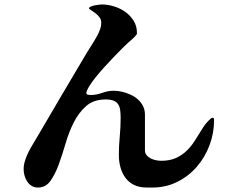

<svg xmlns="http://www.w3.org/2000/svg" viewBox="-20 -807 1040 861"><path d="M367 -389Q369 -383 375 -382Q381 -381 386 -381Q413 -381 438 -390.5Q463 -400 490 -400Q524 -400 561 -384.5Q598 -369 617 -339Q630 -319 630 -293V-133Q630 -120 637.5 -111Q645 -102 656 -96.5Q667 -91 679.5 -88.5Q692 -86 703 -86Q741 -86 768 -98Q795 -110 816 -130Q837 -150 853.5 -176Q870 -202 888 -231Q903 -256 925 -275Q929 -279 933 -279Q938 -279 939 -275.5Q940 -272 940 -268Q940 -210 919.5 -155.5Q899 -101 862.5 -59Q826 -17 775 8.5Q724 34 663 34H638Q605 34 581.5 22.5Q558 11 543 -9Q528 -29 520.5 -55.5Q513 -82 513 -112Q513 -154 517 -195Q521 -236 521 -278Q521 -297 519 -312.5Q517 -328 510 -339Q503 -350 489.5 -355.5Q476 -361 454 -361Q400 -361 366.5 -331.5Q333 -302 311 -258.5Q289 -215 274 -163.5Q259 -112 243 -68.5Q227 -25 206 4.5Q185 34 150 34Q134 34 122 26.5Q110 19 102 7Q94 -5 90 -19.5Q86 -34 86 -48Q86 -67 92.5 -87.5Q99 -108 109 -127.5Q119 -147 130.5 -165.5Q142 -184 151 -200Q202 -288 253 -374Q304 -460 356 -548Q371 -574 387 -598.5Q403 -623 417 -649Q424 -662 429 -676Q434 -690 434 -705Q434 -720 425.5 -730.5Q417 -741 406.5 -749Q396 -757 387.5 -762Q379 -767 379 -770Q379 -774 387 -777.5Q395 -781 405 -783Q415 -785 424.5 -786Q434 -787 437 -787Q463 -787 491 -778.5Q519 -770 542 -753.5Q565 -737 579.5 -713.5Q594 -690 594 -661Q594 -659 594 -657Q594 -655 593 -653Q585 -642 574.5 -633Q564 -624 554 -615Q544 -606 527 -589Q510 -572 489.5 -550.5Q469 -529 447.5 -505.5Q426 -482 408.5 -460Q391 -438 379.5 -419Q368 -400 367 -389Z"/></svg>

Font: SoukouMincho
Style: Regular
Weight: 400
Designer: Dr. Ken Lunde (project architect, glyph set definition & overall production); Masataka HATTORI  (production & ideograph 
Foundry: Adobe Systems Incorporated
Version: Version 1.00